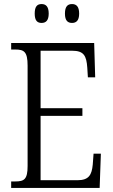

<svg xmlns="http://www.w3.org/2000/svg" viewBox="-20 -926 555 946"><path d="M335 -813C355 -813 370 -824 370 -859C370 -895 355 -906 335 -906C314 -906 300 -895 300 -859C300 -824 314 -813 335 -813ZM185 -813C205 -813 220 -824 220 -859C220 -895 205 -906 185 -906C164 -906 151 -895 151 -859C151 -824 164 -813 185 -813ZM35 0H471L477 -169H441L437 -115C432 -64 418 -38 361 -38H180V-355H386V-393H180V-676H336C393 -676 406 -651 410 -593L413 -545H449L444 -714H35V-682H55C98 -682 116 -672 116 -603V-108C116 -42 99 -32 55 -32H35Z"/></svg>

Font: Noto Serif Myanmar Condensed Light
Style: Regular
Weight: 300
Width: 3
Designer: Ben Mitchell and the Monotype Design Team
Foundry: Monotype Imaging Inc.
Version: Version 2.106